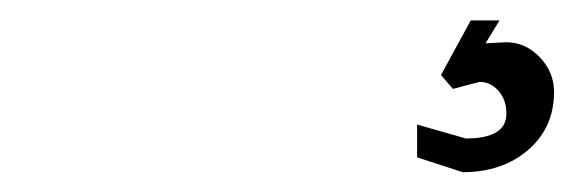

<svg xmlns="http://www.w3.org/2000/svg" viewBox="-20 -24 565 189"><path d="M390.6 130.9V98.6L438.5 112.3Q478.5 112.3 478.5 87.9Q478.5 74.2 470.7 65.4Q462.9 56.6 452.1 56.6L425.8 63.5L414.1 49.8L443.4 -3.9H471.7L458 18.6L478.5 17.6Q497.1 17.6 511.2 32.2Q525.4 46.9 525.4 66.4Q525.4 101.6 500 123.5Q474.6 145.5 435.5 145.5Z"/></svg>

Font: Comprehension Dark
Style: Regular
Weight: 700
Designer: Alfredo Marco Pradil
Foundry: Alfredo Marco Pradil
Version: 1.0